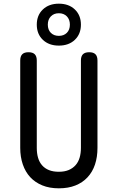

<svg xmlns="http://www.w3.org/2000/svg" viewBox="-20 -1014 640 1044"><path d="M90 -685Q90 -708 101 -719Q112 -730 135 -730Q158 -730 169 -719Q180 -708 180 -685V-210Q180 -180 187 -156Q194 -132 209 -115Q224 -98 246.5 -89Q269 -80 300 -80Q331 -80 353.5 -89.5Q376 -99 391 -116Q406 -133 413 -157Q420 -181 420 -210V-685Q420 -708 431 -719Q442 -730 465 -730Q488 -730 499 -719Q510 -708 510 -685V-210Q510 -160 496.5 -119.5Q483 -79 456 -50Q429 -21 390 -5.5Q351 10 300 10Q249 10 210 -6Q171 -22 144.5 -50.5Q118 -79 104 -120Q90 -161 90 -210ZM300 -766Q246 -766 213 -797.5Q180 -829 180 -880Q180 -931 213 -962.5Q246 -994 300 -994Q354 -994 387 -962.5Q420 -931 420 -880Q420 -829 387 -797.5Q354 -766 300 -766ZM300 -819Q327 -819 343.5 -835.5Q360 -852 360 -880Q360 -908 343.5 -925Q327 -942 300 -942Q273 -942 256.5 -925Q240 -908 240 -880Q240 -852 256.5 -835.5Q273 -819 300 -819Z"/></svg>

Font: Maple Mono NF CN
Style: Regular
Weight: 400
Monospace: yes
Designer: subframe7536
Version: Version 7.000